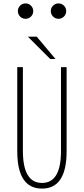

<svg xmlns="http://www.w3.org/2000/svg" viewBox="-20 -1093 490 1124"><path d="M161.2 -996Q148 -983 129.5 -983Q111 -983 97.8 -996Q84.5 -1009 84.5 -1028Q84.5 -1047 97.8 -1060Q111 -1073 129.5 -1073Q148 -1073 161.2 -1060Q174.5 -1047 174.5 -1028Q174.5 -1009 161.2 -996ZM354.2 -996Q341 -983 322.5 -983Q304 -983 290.8 -996Q277.5 -1009 277.5 -1028Q277.5 -1047 290.8 -1060Q304 -1073 322.5 -1073Q341 -1073 354.2 -1060Q367.5 -1047 367.5 -1028Q367.5 -1009 354.2 -996ZM305 -747.5H274L143 -878.5H195ZM226 11Q81 11 81 -208V-700H114V-210Q114 -22 226 -22Q337 -22 337 -208V-700H370V-208Q370 11 226 11Z"/></svg>

Font: League Mono Condensed Thin
Style: Regular
Weight: 100
Width: 1
Designer: Tyler Finck
Foundry: The League of Moveable Type / Tyler Finck
Version: Version 2.210